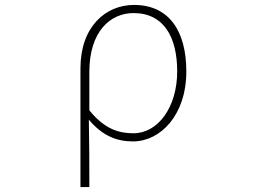

<svg xmlns="http://www.w3.org/2000/svg" viewBox="-20 -560 1040 778"><path d="M306 198H342C342 92 342 31 340 -75C396 -9 453 13 519 13C629 13 735 -92 735 -271C735 -434 665 -540 523 -540C408 -540 306 -452 306 -283ZM521 -20C464 -20 405 -35 342 -113V-268C342 -435 429 -507 521 -507C647 -507 698 -405 698 -271C698 -124 619 -20 521 -20Z"/></svg>

Font: Harano Aji Gothic CN ExtraLight
Style: Regular
Weight: 250
Foundry: Masamichi Hosoda
Version: HaranoAjiGothicCN-ExtraLight version 20230610;ttx 4.39.4